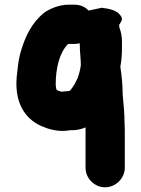

<svg xmlns="http://www.w3.org/2000/svg" viewBox="-20 -537 600 817"><path d="M324 -260C322 -243 316 -218 309 -202L299 -182C294 -172 284 -158 276 -150C266 -149 255 -148 243 -147H241C234 -149 219 -152 219 -161C218 -166 218 -171 217 -176C217 -247 233 -313 269 -349C271 -350 273 -350 275 -350H297C304 -350 312 -351 319 -353C320 -344 320 -335 320 -326C321 -305 324 -281 324 -260ZM427 260C472 260 511 222 511 177V22C511 11 511 0 510 -11C510 -54 506 -92 502 -135C502 -173 498 -216 492 -253C497 -278 499 -305 499 -334V-359C499 -384 495 -401 488 -420V-421C487 -424 487 -428 487 -431L496 -446C502 -456 498 -467 486 -479C474 -491 450 -500 413 -504L357 -492C341 -509 321 -517 297 -517H270C233 -517 191 -500 167 -482C115 -440 85 -380 65 -305C57 -274 55 -242 51 -209C42 -102 84 -33 155 -1C184 12 224 24 265 19C272 18 277 17 280 17C298 18 316 15 334 9L344 5V177C344 222 382 260 427 260Z"/></svg>

Font: Blanket
Style: Blk
Weight: 900
Foundry: Cannot Into Space Fonts
Version: Version 0.9